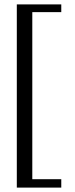

<svg xmlns="http://www.w3.org/2000/svg" viewBox="-20 -723 338 868"><path d="M56 -703C56 -703 56 125 56 125C56 125 257 125 257 125C257 125 257 87 257 87C257 87 126 87 126 87C126 87 126 -668 126 -668C126 -668 257 -668 257 -668C257 -668 257 -703 257 -703C257 -703 56 -703 56 -703Z"/></svg>

Font: BUSH 25 TRIRONG
Style: Regular
Weight: 400
Designer: Katatrad Team
Foundry: CadsonDemak